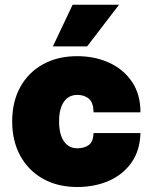

<svg xmlns="http://www.w3.org/2000/svg" viewBox="-20 -750 624 788"><path d="M468.5 -730.5 337.5 -559.5H197L278 -730.5ZM30 -252Q30 -332.5 63.2 -392.8Q96.5 -453 156.5 -486.2Q216.5 -519.5 297 -519.5Q369.5 -519.5 428.2 -492.5Q487 -465.5 521.8 -414.2Q556.5 -363 556.5 -289H364Q363.5 -328.5 345.2 -344.5Q327 -360.5 297 -360.5Q262 -360.5 242.2 -332.2Q222.5 -304 222.5 -252Q222.5 -199 242.2 -170.2Q262 -141.5 297 -141.5Q326.5 -141.5 344.5 -154.8Q362.5 -168 364 -204H556.5Q554.5 -132.5 519.8 -83Q485 -33.5 427 -8Q369 17.5 297 17.5Q217 17.5 157 -16Q97 -49.5 63.5 -110.2Q30 -171 30 -252Z"/></svg>

Font: Overused Grotesk Black
Style: Regular
Weight: 900
Version: Version 0.004